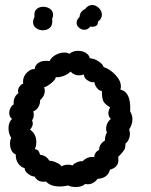

<svg xmlns="http://www.w3.org/2000/svg" viewBox="-20 -747 604 767"><path d="M283 0Q264 0 252 -6Q234 -2 220 -2Q181 -2 164 -22Q160 -21 153 -21Q130 -21 118 -42Q108 -41 92.5 -52.5Q77 -64 79 -75Q63 -79 52.5 -94.5Q42 -110 43 -130Q32 -134 26 -146Q20 -158 20 -173Q20 -189 25 -196Q14 -213 14 -235Q14 -258 28 -272Q17 -280 17 -296Q17 -306 22 -316Q27 -326 35 -330Q33 -344 38.5 -356.5Q44 -369 54 -375Q52 -378 52 -384Q52 -393 58.5 -402Q65 -411 73 -413Q72 -416 72 -421Q72 -442 88 -457.5Q104 -473 119 -471Q119 -485 131.5 -494.5Q144 -504 164 -504Q173 -504 178 -503Q185 -518 202 -527.5Q219 -537 237 -537Q249 -537 257 -532Q271 -544 292 -544Q309 -544 322.5 -536Q336 -528 339 -514Q355 -514 373 -502.5Q391 -491 394 -479Q418 -472 440.5 -448.5Q463 -425 463 -401Q463 -397 461 -389Q504 -380 500 -302Q509 -287 509 -270Q509 -250 496 -230Q499 -221 499 -213Q499 -201 494 -190Q489 -179 481 -173Q482 -157 475.5 -147Q469 -137 452 -120Q453 -116 453 -108Q453 -78 419 -69Q416 -53 402.5 -43Q389 -33 370 -33Q354 -11 331 -11Q324 -11 320 -12Q308 0 283 0ZM253 -89Q267 -89 268 -85Q276 -94 288 -99Q300 -104 310 -103Q327 -120 347 -120Q354 -120 357 -119Q356 -128 362 -136.5Q368 -145 376 -148Q376 -161 382.5 -170.5Q389 -180 399 -185Q399 -205 407 -217Q404 -225 404 -233Q404 -244 409 -254.5Q414 -265 423 -272Q413 -281 413 -294Q413 -306 420 -318Q400 -330 393.5 -341.5Q387 -353 387 -384Q378 -383 368.5 -394Q359 -405 357 -419Q346 -416 330.5 -425.5Q315 -435 315 -450Q307 -446 296 -446Q275 -446 262 -461Q251 -450 233.5 -443.5Q216 -437 203 -439Q202 -429 185.5 -415.5Q169 -402 156 -398Q159 -392 159 -384Q159 -374 154 -364Q149 -354 140 -347Q141 -333 133.5 -320Q126 -307 113 -302Q115 -294 115 -289Q115 -275 108 -267Q111 -260 111 -253Q111 -242 100 -229Q125 -212 125 -180Q125 -163 119 -151Q129 -150 133 -145Q137 -140 140 -129Q165 -126 177 -105Q188 -105 204.5 -98Q221 -91 226 -82Q234 -89 253 -89ZM317 -628Q305 -628 295.5 -636.5Q286 -645 286 -656Q286 -668 298 -680Q299 -701 320 -711Q332 -727 348 -727Q363 -727 375 -715Q387 -703 387 -688Q387 -672 371 -660Q372 -650 365.5 -645Q359 -640 349 -640L341 -641Q331 -628 317 -628ZM112 -658Q112 -644 124 -635Q136 -626 151 -626Q167 -626 178 -635Q189 -644 189 -662Q189 -668 188 -671Q192 -679 192 -688Q192 -703 180 -711.5Q168 -720 153 -720Q136 -720 125.5 -710Q115 -700 118 -680Q112 -668 112 -658Z"/></svg>

Font: Pangolin
Style: Regular
Weight: 400
Designer: Kevin Burke
Foundry: Google, Inc.
Version: Version 1.101